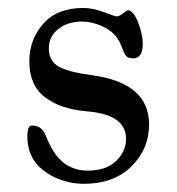

<svg xmlns="http://www.w3.org/2000/svg" viewBox="-20 -445 438 476"><path d="M92.8 -110.4Q111.8 -61.5 137.5 -41.7Q163.1 -22 197.3 -22Q243.2 -22 267.8 -45.9Q292.5 -69.8 292.5 -100.6Q292.5 -130.4 268.8 -147.7Q245.1 -165 191.9 -169.4Q129.9 -174.8 91.3 -204.1Q52.7 -233.4 52.7 -293Q52.7 -347.2 87.4 -386.2Q122.1 -425.3 186 -425.3Q210 -425.3 238 -414.8Q266.1 -404.3 268.6 -404.3Q275.9 -404.3 285.2 -411.9Q294.4 -419.4 296.9 -419.4Q310.5 -419.4 322.3 -389.6Q334 -359.9 334 -335.4Q334 -317.9 327.6 -309.1Q321.3 -300.3 311 -300.3Q299.8 -300.3 294.7 -304.4Q289.6 -308.6 286.1 -317.9Q277.8 -341.3 269 -353Q255.4 -370.6 231 -381.1Q206.5 -391.6 183.6 -391.6Q147.9 -391.6 124.5 -373Q101.1 -354.5 101.1 -325.2Q101.1 -293.9 125.5 -280Q149.9 -266.1 209.5 -258.3Q349.6 -238.8 349.6 -136.7Q349.6 -75.7 305.9 -32.5Q262.2 10.7 187.5 10.7Q153.3 10.7 120.1 -3.4Q98.1 -12.7 79.1 -29.8Q47.9 -59.1 47.9 -106.4Q47.9 -133.8 58.6 -133.8Q83.5 -133.8 92.8 -110.4Z"/></svg>

Font: Cooper*
Style: Regular
Weight: 400
Designer: Owen Earl
Foundry: indestructible type*
Version: Version 0.001